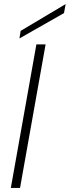

<svg xmlns="http://www.w3.org/2000/svg" viewBox="-20 -919 341 939"><path d="M33 0 158 -702H203L78 0ZM81 -768 301 -899 293 -855 75 -731Z"/></svg>

Font: Poppins ExtraLight
Style: Italic
Weight: 275
Italic angle: -10°
Designer: Ninad Kale (Devanagari), Jonny Pinhorn (Latin)
Foundry: Indian Type Foundry
Version: Version 3.200;PS 1.000;hotconv 16.6.54;makeotf.lib2.5.65590